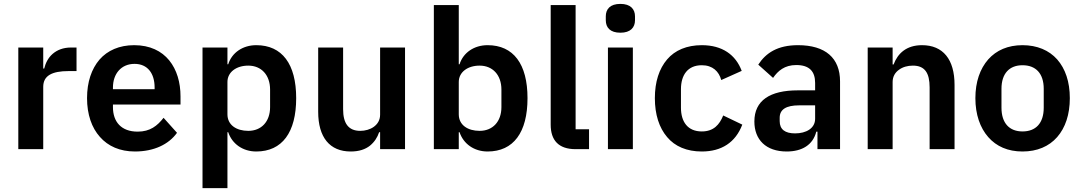

<svg xmlns="http://www.w3.org/2000/svg" viewBox="-20 -766 5553 986"><path d="M74 0V-522H202V-414H207C214 -442 227 -469 250 -489C273 -509 304 -522 345 -522H373V-401H333C246 -401 202 -377 202 -320V0Z M673 12C596 12 535 -15 493 -63C451 -110 427 -178 427 -262C427 -345 450 -412 491 -460C532 -507 593 -534 669 -534C750 -534 810 -504 849 -456C888 -408 907 -343 907 -271V-229H560V-216C560 -140 603 -90 687 -90C751 -90 788 -120 820 -161L889 -84C846 -24 770 12 673 12ZM671 -438C603 -438 560 -388 560 -316V-308H774V-317C774 -389 738 -438 671 -438Z M1020 -522H1148V-436H1152C1171 -496 1227 -534 1296 -534C1429 -534 1501 -437 1501 -262C1501 -86 1429 12 1296 12C1227 12 1172 -27 1152 -87H1148V200H1020ZM1255 -94C1322 -94 1367 -141 1367 -216V-306C1367 -381 1322 -429 1255 -429C1194 -429 1148 -396 1148 -345V-179C1148 -124 1194 -94 1255 -94Z M1932 -87H1927C1918 -60 1903 -37 1880 -18C1856 1 1824 12 1781 12C1673 12 1614 -61 1614 -192V-522H1742V-205C1742 -133 1769 -94 1830 -94C1855 -94 1881 -101 1900 -115C1919 -129 1932 -149 1932 -177V-522H2060V0H1932Z M2208 -740H2336V-436H2340C2359 -496 2415 -534 2484 -534C2617 -534 2689 -437 2689 -262C2689 -86 2617 12 2484 12C2415 12 2360 -27 2340 -87H2336V0H2208ZM2443 -94C2510 -94 2555 -141 2555 -216V-306C2555 -381 2510 -429 2443 -429C2382 -429 2336 -396 2336 -345V-179C2336 -124 2382 -94 2443 -94Z M2936 0C2848 0 2808 -46 2808 -126V-740H2936V-102H3005V0Z M3166 -598C3113 -598 3091 -625 3091 -662V-682C3091 -719 3113 -746 3166 -746C3218 -746 3241 -719 3241 -682V-662C3241 -625 3218 -598 3166 -598ZM3102 -522H3230V0H3102Z M3584 12C3507 12 3446 -14 3406 -62C3365 -110 3343 -178 3343 -262C3343 -346 3365 -413 3406 -461C3446 -508 3507 -534 3584 -534C3689 -534 3758 -485 3789 -402L3684 -355C3672 -399 3640 -431 3584 -431C3512 -431 3477 -381 3477 -308V-213C3477 -140 3512 -91 3584 -91C3645 -91 3675 -126 3694 -173L3792 -126C3757 -34 3685 12 3584 12Z M4078 -534C3973 -534 3913 -494 3874 -434L3950 -366C3975 -402 4009 -432 4069 -432C4137 -432 4166 -399 4166 -340V-302H4077C3934 -302 3854 -250 3854 -142C3854 -49 3913 12 4020 12C4099 12 4155 -22 4172 -90H4178V0H4294V-348C4294 -468 4219 -534 4078 -534ZM4166 -156C4166 -107 4120 -81 4063 -81C4012 -81 3984 -101 3984 -144V-161C3984 -204 4017 -225 4084 -225H4166V-156Z M4436 0V-522H4564V-435H4569C4590 -491 4634 -534 4715 -534C4823 -534 4882 -461 4882 -330V0H4754V-317C4754 -392 4729 -429 4668 -429C4641 -429 4616 -422 4597 -408C4577 -394 4564 -373 4564 -345V0Z M5231 12C5156 12 5097 -14 5055 -62C5013 -110 4989 -178 4989 -262C4989 -346 5013 -413 5055 -461C5097 -508 5156 -534 5231 -534C5306 -534 5367 -508 5409 -461C5451 -413 5474 -346 5474 -262C5474 -178 5451 -110 5409 -62C5367 -14 5306 12 5231 12ZM5231 -91C5299 -91 5340 -133 5340 -213V-310C5340 -389 5299 -431 5231 -431C5164 -431 5123 -389 5123 -310V-213C5123 -133 5164 -91 5231 -91Z"/></svg>

Font: Plexus Sans SemiBold
Style: Regular
Weight: 600
Version: Version 2.001;PS 002.001;hotconv 1.0.70;makeotf.lib2.5.58329